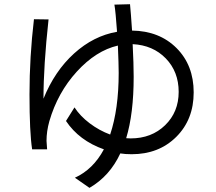

<svg xmlns="http://www.w3.org/2000/svg" viewBox="-20 -825 1040 925"><path d="M143.6 -732.4 213.9 -731.4Q189.5 -508.8 189.5 -349.6Q243.2 -482.4 336.9 -567.4Q430.7 -652.3 543.9 -671.9Q537.1 -768.6 531.2 -802.7L606.4 -804.7Q610.4 -764.6 616.2 -677.7Q748 -675.8 830.6 -593.3Q913.1 -510.7 913.1 -379.9Q913.1 -249 829.1 -165.5Q745.1 -82 614.3 -82Q583 -82 559.6 -85.9Q508.8 23.4 411.1 80.1L340.8 31.2Q428.7 -8.8 480.5 -105.5Q361.3 -147.5 297.9 -242.2L338.9 -307.6Q366.2 -265.6 412.1 -231Q458 -196.3 510.7 -176.8Q551.8 -299.8 551.8 -473.6Q551.8 -513.7 547.9 -605.5Q442.4 -581.1 350.1 -480Q257.8 -378.9 217.8 -241.2Q204.1 -192.4 204.1 -146.5L207 -105.5H134.8Q122.1 -188.5 122.1 -369.6Q122.1 -550.8 143.6 -732.4ZM587.9 -159.2Q594.7 -158.2 609.4 -158.2Q710 -158.2 775.4 -221.7Q840.8 -285.2 840.8 -382.3Q840.8 -479.5 778.8 -543.5Q716.8 -607.4 619.1 -612.3Q624 -516.6 624 -455.1Q624 -277.3 587.9 -159.2Z"/></svg>

Font: GenEi M Gothic v2 Regular
Style: Regular
Weight: 400
Version: Version 2.0